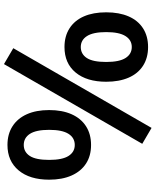

<svg xmlns="http://www.w3.org/2000/svg" viewBox="74 -848 801 990"><g transform="rotate(-90 475.0 -352.5)"><path d="M311 28 229 -20 640 -733 722 -685ZM223 -284Q167 -284 127 -310Q87 -336 65.5 -384.5Q44 -433 44 -500Q44 -600 92 -657.5Q140 -715 223 -715Q279 -715 319.5 -689Q360 -663 381.5 -615Q403 -567 403 -500Q403 -433 381.5 -384.5Q360 -336 319.5 -310Q279 -284 223 -284ZM223 -368Q260 -368 280.5 -400.5Q301 -433 301 -500Q301 -567 280.5 -599Q260 -631 223 -631Q187 -631 166.5 -600Q146 -569 146 -500Q146 -432 166.5 -400Q187 -368 223 -368ZM728 10Q672 10 631.5 -16Q591 -42 570 -90.5Q549 -139 549 -206Q549 -306 596.5 -363.5Q644 -421 728 -421Q784 -421 824.5 -395Q865 -369 886 -321Q907 -273 907 -206Q907 -139 886 -90.5Q865 -42 824.5 -16Q784 10 728 10ZM728 -74Q764 -74 784.5 -106.5Q805 -139 805 -206Q805 -273 784.5 -305Q764 -337 728 -337Q692 -337 671.5 -306Q651 -275 651 -206Q651 -138 671.5 -106Q692 -74 728 -74Z"/></g></svg>

Font: Nunito Sans 12pt ExtraLight 11pt
Style: Bold
Weight: 700
Version: Version 3.101;gftools[0.9.27]